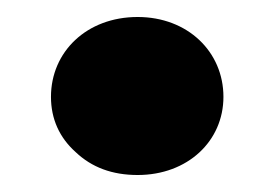

<svg xmlns="http://www.w3.org/2000/svg" viewBox="-20 -198 322 226"><path d="M69 -19C88 -1 112 8 142 8C201 8 243 -32 243 -84C243 -137 201 -178 142 -178C82 -178 40 -137 40 -84C40 -58 50 -36 69 -19Z"/></svg>

Font: Poppins
Style: Bold
Weight: 700
Designer: Ninad Kale (Devanagari), Jonny Pinhorn (Latin)
Foundry: Indian Type Foundry
Version: 4.004